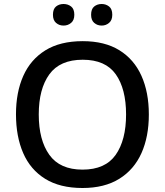

<svg xmlns="http://www.w3.org/2000/svg" viewBox="-20 -931 825 961"><path d="M725 -358Q725 -247 688 -164.5Q651 -82 577 -36Q503 10 393 10Q280 10 206 -36Q132 -82 96 -165Q60 -248 60 -359Q60 -469 96.5 -551Q133 -633 207 -679Q281 -725 394 -725Q504 -725 577.5 -679.5Q651 -634 688 -551.5Q725 -469 725 -358ZM174 -358Q174 -230 227 -156Q280 -82 393 -82Q507 -82 559 -156Q611 -230 611 -358Q611 -486 559.5 -559Q508 -632 394 -632Q280 -632 227 -559Q174 -486 174 -358ZM245 -857Q245 -886 260.5 -898.5Q276 -911 298 -911Q320 -911 336 -898.5Q352 -886 352 -857Q352 -830 336 -816.5Q320 -803 298 -803Q276 -803 260.5 -816.5Q245 -830 245 -857ZM436 -857Q436 -886 451.5 -898.5Q467 -911 489 -911Q510 -911 526 -898.5Q542 -886 542 -857Q542 -830 526 -816.5Q510 -803 489 -803Q467 -803 451.5 -816.5Q436 -830 436 -857Z"/></svg>

Font: Noto Sans Tamil Medium
Style: Regular
Weight: 500
Designer: Jelle Bosma - Monotype Design Team
Foundry: Monotype Imaging Inc.
Version: Version 2.004; ttfautohint (v1.8.4.7-5d5b)